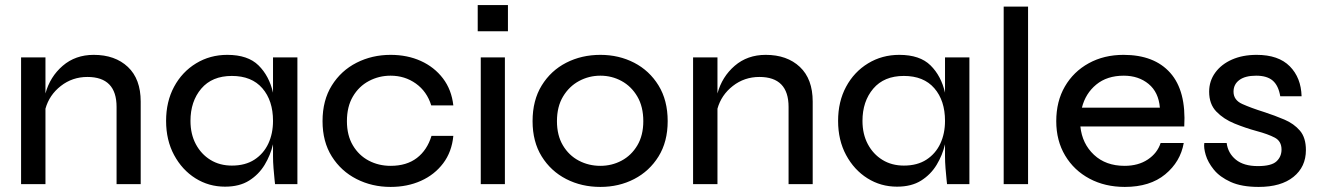

<svg xmlns="http://www.w3.org/2000/svg" viewBox="-20 -725 5200 756"><path d="M63 -499H159V-357Q177 -423 227 -466Q277 -509 349 -509Q433 -509 483.5 -461.5Q534 -414 534 -325V0H439V-304Q439 -422 324 -422Q265 -422 219.5 -386.5Q174 -351 159 -297V0H63Z M866 10Q802 10 749.5 -23Q697 -56 665.5 -114.5Q634 -173 634 -249Q634 -325 665.5 -383.5Q697 -442 752 -475.5Q807 -509 875 -509Q956 -509 998 -467.5Q1040 -426 1055 -360V-499H1151V0H1063Q1063 0 1061 -18.5Q1059 -37 1057 -62.5Q1055 -88 1055 -109V-157Q1045 -114 1022 -76Q999 -38 961 -14Q923 10 866 10ZM893 -73Q946 -73 982 -96.5Q1018 -120 1036.5 -159.5Q1055 -199 1055 -249Q1055 -329 1013 -377.5Q971 -426 893 -426Q815 -426 772.5 -376Q730 -326 730 -249Q730 -197 751 -157.5Q772 -118 808.5 -95.5Q845 -73 893 -73Z M1765 -190Q1759 -127 1725 -82Q1691 -37 1637.5 -13Q1584 11 1518 11Q1445 11 1384 -20Q1323 -51 1286.5 -109Q1250 -167 1250 -248Q1250 -330 1286.5 -388.5Q1323 -447 1384 -478Q1445 -509 1518 -509Q1584 -509 1637 -485Q1690 -461 1724 -416.5Q1758 -372 1765 -310H1678Q1661 -365 1617.5 -396Q1574 -427 1518 -427Q1472 -427 1432.5 -406Q1393 -385 1369.5 -345Q1346 -305 1346 -248Q1346 -192 1369.5 -152.5Q1393 -113 1432 -92.5Q1471 -72 1518 -72Q1581 -72 1621.5 -103Q1662 -134 1679 -190Z M1980 -705V-602H1861V-705ZM1873 -499H1968V0H1873Z M2344 11Q2270 11 2209.5 -20Q2149 -51 2113 -109Q2077 -167 2077 -248Q2077 -330 2113 -388.5Q2149 -447 2209.5 -478Q2270 -509 2344 -509Q2417 -509 2477 -478Q2537 -447 2573 -388.5Q2609 -330 2609 -248Q2609 -167 2573 -109Q2537 -51 2477 -20Q2417 11 2344 11ZM2344 -72Q2389 -72 2427.5 -92.5Q2466 -113 2489.5 -152.5Q2513 -192 2513 -248Q2513 -305 2489.5 -345Q2466 -385 2427.5 -406Q2389 -427 2344 -427Q2299 -427 2260 -406Q2221 -385 2197 -345Q2173 -305 2173 -248Q2173 -192 2196.5 -152.5Q2220 -113 2259 -92.5Q2298 -72 2344 -72Z M2709 -499H2805V-357Q2823 -423 2873 -466Q2923 -509 2995 -509Q3079 -509 3129.5 -461.5Q3180 -414 3180 -325V0H3085V-304Q3085 -422 2970 -422Q2911 -422 2865.5 -386.5Q2820 -351 2805 -297V0H2709Z M3512 10Q3448 10 3395.5 -23Q3343 -56 3311.5 -114.5Q3280 -173 3280 -249Q3280 -325 3311.5 -383.5Q3343 -442 3398 -475.5Q3453 -509 3521 -509Q3602 -509 3644 -467.5Q3686 -426 3701 -360V-499H3797V0H3709Q3709 0 3707 -18.5Q3705 -37 3703 -62.5Q3701 -88 3701 -109V-157Q3691 -114 3668 -76Q3645 -38 3607 -14Q3569 10 3512 10ZM3539 -73Q3592 -73 3628 -96.5Q3664 -120 3682.5 -159.5Q3701 -199 3701 -249Q3701 -329 3659 -377.5Q3617 -426 3539 -426Q3461 -426 3418.5 -376Q3376 -326 3376 -249Q3376 -197 3397 -157.5Q3418 -118 3454.5 -95.5Q3491 -73 3539 -73Z M3932 -699H4028V0H3932Z M4550 -162H4641Q4628 -88 4568 -38.5Q4508 11 4409 11Q4331 11 4270 -21.5Q4209 -54 4174 -112.5Q4139 -171 4139 -248Q4139 -326 4173 -384.5Q4207 -443 4267 -476Q4327 -509 4404 -509Q4525 -509 4588 -438Q4651 -367 4643 -227H4234Q4241 -159 4287.5 -115.5Q4334 -72 4408 -72Q4462 -72 4499.5 -97Q4537 -122 4550 -162ZM4405 -427Q4339 -427 4296.5 -392Q4254 -357 4240 -301H4547Q4542 -362 4502.5 -394.5Q4463 -427 4405 -427Z M4722 -162H4810Q4815 -122 4846 -96.5Q4877 -71 4933 -71Q4986 -71 5006 -89.5Q5026 -108 5026 -136Q5026 -169 4999.5 -183Q4973 -197 4928 -209Q4884 -221 4841 -238.5Q4798 -256 4769.5 -285.5Q4741 -315 4741 -364Q4741 -406 4765 -439Q4789 -472 4831 -490.5Q4873 -509 4928 -509Q5014 -509 5058.5 -464Q5103 -419 5105 -346H5021Q5014 -388 4991.5 -407.5Q4969 -427 4926 -427Q4883 -427 4860 -410Q4837 -393 4837 -364Q4837 -331 4871.5 -315.5Q4906 -300 4957 -284Q5000 -270 5037.5 -254Q5075 -238 5098.5 -210.5Q5122 -183 5122 -134Q5122 -68 5073 -28.5Q5024 11 4936 11Q4869 11 4826 -8.5Q4783 -28 4759.5 -57Q4736 -86 4727.5 -115Q4719 -144 4722 -162Z"/></svg>

Font: Syne Medium
Style: Regular
Weight: 500
Designer: Lucas Descroix
Foundry: Bonjour Monde
Version: Version 2.200; ttfautohint (v1.8.4)